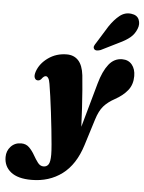

<svg xmlns="http://www.w3.org/2000/svg" viewBox="-175 -781 807 1077"><g transform="rotate(5 228.5 -243.0)"><path d="M366 -325Q385.5 -395 416 -433.8Q446.5 -472.5 491.5 -472.5Q527 -472.5 547 -448Q567 -423.5 567 -384Q567 -336.5 541.2 -304Q515.5 -271.5 470 -246.5Q431.5 -225.5 408 -198.8Q384.5 -172 369 -121.5L323 25.5Q288 137.5 215.2 191.8Q142.5 246 42.5 246Q-34 246 -73.2 214.8Q-112.5 183.5 -112.5 131Q-112.5 96 -89.8 71.5Q-67 47 -31.5 47Q-4 47 13.8 64.8Q31.5 82.5 44.8 106Q58 129.5 71.5 147.2Q85 165 104 165Q122 165 131.8 150.5Q141.5 136 141.5 95Q141.5 75 138.2 37.5Q135 0 130 -46.5Q125 -93 119.2 -141Q113.5 -189 107.5 -230.8Q101.5 -272.5 97 -299.5Q93.5 -321.5 87.2 -331Q81 -340.5 73 -340.5Q62 -340.5 48.5 -321.5Q37.5 -309.5 22.5 -314.5Q15 -317.5 11.2 -328.5Q7.5 -339.5 14 -360.5Q29.5 -407 75.2 -439.8Q121 -472.5 180 -472.5Q220.5 -472.5 245.2 -445.8Q270 -419 276.5 -363.5Q280 -330 283.8 -282.2Q287.5 -234.5 290.8 -180.5Q294 -126.5 296 -75ZM398 -648Q425.5 -689 455.2 -712.5Q485 -736 520.5 -731Q553.5 -727 563.8 -702.2Q574 -677.5 563 -650.5Q551.5 -620.5 527.8 -600.5Q504 -580.5 464 -562L366.5 -513.5Q355 -509 344.5 -509.2Q334 -509.5 329.5 -516.5Q324 -524.5 328 -533.8Q332 -543 339.5 -553.5Z"/></g></svg>

Font: Fraunces 72pt Soft Black
Style: Italic
Weight: 900
Italic angle: -16°
Version: Version 1.000;[b76b70a41]